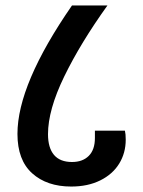

<svg xmlns="http://www.w3.org/2000/svg" viewBox="-20 -673 523 704"><path d="M156 -181Q156 -131 178 -105Q200 -79 244 -79Q283 -79 305.5 -101.5Q328 -124 328 -167V-194H438Q441 -182 441 -161Q441 -112 417 -73Q393 -34 347.5 -11.5Q302 11 241 11Q152 11 98 -37.5Q44 -86 44 -182Q44 -364 244 -653H374Q275 -515 215.5 -392.5Q156 -270 156 -181Z"/></svg>

Font: Pragati Narrow
Style: Bold
Weight: 700
Designer: Hector Gatti, Marcela Romero, Pablo Cosgaya and Nicolas Silva
Foundry: Omnibus-Type
Version: Version 1.010; ttfautohint (v1.3)